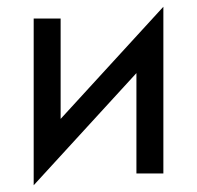

<svg xmlns="http://www.w3.org/2000/svg" viewBox="-20 -515 585 570"><path d="M160 -460V-162L465 -495V0H385V-298L80 35V-460Z"/></svg>

Font: Von Book
Style: Regular
Weight: 400
Version: Version 4.000; ttfautohint (v1.8.4.7-5d5b)